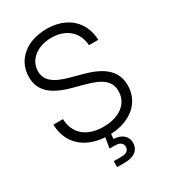

<svg xmlns="http://www.w3.org/2000/svg" viewBox="-223 -851 1040 1168"><g transform="rotate(-30 296.5 -267.5)"><path d="M247.1 204.1H300.8C364.3 204.1 405.3 177.2 405.3 123C405.3 77.1 370.1 46.9 313.5 44.9L316.4 10.7C458.5 4.9 552.2 -77.6 552.2 -194.8C552.2 -292.5 488.8 -353 352.5 -389.2L270 -411.6C165 -439.5 121.6 -478.5 121.6 -540.5C121.6 -620.6 193.4 -677.7 293.5 -677.7C396.5 -677.7 463.9 -617.2 469.7 -523.9H535.2C530.3 -654.3 437.5 -738.8 295.4 -738.8C152.8 -738.8 56.2 -657.2 56.2 -537.6C56.2 -443.8 115.7 -385.7 252.9 -349.6L334.5 -327.6C443.8 -298.3 485.8 -258.8 485.8 -192.4C485.8 -106 411.6 -49.3 299.3 -49.3C181.6 -49.3 110.4 -112.3 107.9 -213.4H40.5C43 -83.5 132.8 2 275.4 10.7L263.7 83.5H299.8C336.4 83.5 355 97.7 355 123C355 148.9 336.4 162.6 300.8 162.6H247.1Z"/></g></svg>

Font: Raveo Display Display Light
Style: Regular
Weight: 300
Designer: Jakub Foglar, Rasmus Andersson (Inter)
Foundry: Jakubfoglar.com
Version: Version 1.100;Glyphs 3.2.3 (3260)